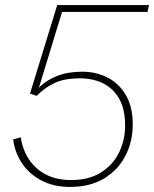

<svg xmlns="http://www.w3.org/2000/svg" viewBox="-20 -724 606 755"><path d="M256 11Q189 11 140.5 -15.5Q92 -42 64.5 -85Q37 -128 32 -176L62 -184Q68 -138 92.5 -99.5Q117 -61 159 -38.5Q201 -16 260 -16Q329 -16 376.5 -45.5Q424 -75 448 -124Q472 -173 472 -230Q472 -295 448.5 -336Q425 -377 385 -396.5Q345 -416 294 -416Q236 -416 197.5 -399Q159 -382 124 -347L98 -356L205 -704H566L560 -677H224L133 -379Q161 -408 203.5 -425Q246 -442 303 -442Q358 -442 403 -419Q448 -396 475 -350Q502 -304 502 -235Q502 -167 473 -111Q444 -55 389 -22Q334 11 256 11Z"/></svg>

Font: Prodigy Sans ExtraLight
Style: Italic
Weight: 200
Italic angle: -13°
Designer: Wei Huang
Foundry: Wei Huang
Version: Version 1.003; ttfautohint (v1.8.3)